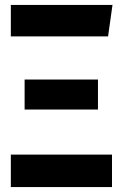

<svg xmlns="http://www.w3.org/2000/svg" viewBox="-20 -760 498 780"><path d="M437 -740H24V-612H419ZM378 -437H80V-315H378ZM435 -132H24V0H435Z"/></svg>

Font: Glow Sans TC Compressed
Style: Bold
Weight: 700
Width: 2
Designer: Ryoko NISHIZUKA (kana, bopomofo & ideographs); Paul D. Hunt (Latin, Greek & Cyrillic); Sandoll Communications, Soo-young
Version: Version 0.93